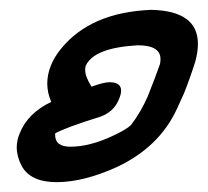

<svg xmlns="http://www.w3.org/2000/svg" viewBox="-20 -270 422 390"><path d="M95 100Q42 100 24 67Q14 48 14 29Q14 15 20 1Q36 -40 84 -63Q76 -82 76 -100Q76 -118 83 -136Q90 -154 104 -171Q164 -245 287 -250Q382 -248 382 -181Q382 -165 377 -146Q367 -114 354 -81L339 -48Q303 29 218 69Q150 100 95 100ZM123 28Q162 28 209 6Q237 -7 246 -16Q266 -42 280 -74Q296 -114 305 -140Q306 -145 306 -150Q306 -178 260 -178Q170 -173 154 -136Q153 -132 153 -128Q153 -114 166 -94Q191 -103 202 -103Q226 -103 226 -86Q226 -78 221 -67Q211 -43 184 -33Q113 -11 92 1V4Q92 28 123 28Z"/></svg>

Font: Bubblez Graffiti
Style: Italic
Weight: 400
Italic angle: -22.5°
Designer: GGBotNet
Foundry: GGBotNet
Version: 1.00